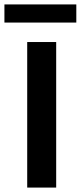

<svg xmlns="http://www.w3.org/2000/svg" viewBox="-23 -848 374 868"><path d="M100 0V-658H231V0ZM-3 -746V-828H322V-746Z"/></svg>

Font: Ysabeau Office
Style: Bold
Weight: 700
Designer: Christian Thalmann (Catharsis Fonts)
Version: Version 2.001;gftools[0.9.30]; featfreeze: tnum,lnum,ss02